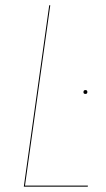

<svg xmlns="http://www.w3.org/2000/svg" viewBox="-20 -700 399 720"><path d="M168.5 -680.2 73.7 -3.9H309.6L309.1 0H69.3L164.6 -680.2ZM293 -354.5Q293 -362.3 300.3 -362.3Q307.6 -362.3 307.6 -355Q307.6 -347.7 300.3 -347.7Q293 -347.7 293 -354.5Z"/></svg>

Font: Fira Sans Compressed Four
Style: Italic
Weight: 100
Width: 3
Italic angle: -8°
Designer: Carrois Corporate & Edenspiekermann AG
Foundry: Carrois Corporate GbR & Edenspiekermann AG
Version: Version 4.203;PS 004.203;hotconv 1.0.88;makeotf.lib2.5.64775